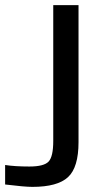

<svg xmlns="http://www.w3.org/2000/svg" viewBox="-162 -520 369 746"><path d="M-47.9 127Q8.8 127 26.9 107.7Q44.9 88.4 44.9 27.8V-500H143.1V32.2Q143.1 130.4 102.3 168.2Q61.5 206.1 -36.1 206.1Q-66.4 206.1 -142.1 196.8V121.1Q-104 127 -47.9 127Z"/></svg>

Font: LT Wave
Style: Regular
Weight: 400
Designer: Daniel Lyons
Version: Version 2.5 (Glyphs App)